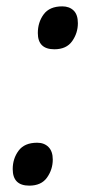

<svg xmlns="http://www.w3.org/2000/svg" viewBox="-20 -570 296 604"><path d="M151 -415Q99 -415 99 -466Q99 -500 117.5 -525Q136 -550 176 -550Q198 -550 211.5 -537Q225 -524 225 -497Q225 -466 207 -440.5Q189 -415 151 -415ZM72 14Q20 14 20 -38Q20 -71 38.5 -96Q57 -121 97 -121Q119 -121 132.5 -107.5Q146 -94 146 -68Q146 -37 128 -11.5Q110 14 72 14Z"/></svg>

Font: Noto Sans IKEA
Style: Italic
Weight: 400
Italic angle: -12°
Designer: Monotype Design Team
Foundry: Monotype Imaging Inc.
Version: Version 2.001